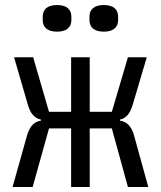

<svg xmlns="http://www.w3.org/2000/svg" viewBox="-20 -744 640 764"><path d="M263 0H337V-233H425L489 0H570L514 -203C504 -241 485 -260 457 -264V-268C483 -274 497 -292 508 -327L564 -516H489L425 -299H337V-516H263V-299H175L112 -516H36L91 -327C101 -292 117 -274 143 -268V-264C115 -260 98 -241 87 -203L30 0H110L175 -233H263ZM207 -618C248 -618 264 -638 264 -664V-678C264 -704 248 -724 207 -724C166 -724 150 -704 150 -678V-664C150 -638 166 -618 207 -618ZM393 -618C434 -618 450 -638 450 -664V-678C450 -704 434 -724 393 -724C352 -724 336 -704 336 -678V-664C336 -638 352 -618 393 -618Z"/></svg>

Font: IBM Plex Mono
Style: Regular
Weight: 400
Monospace: yes
Designer: Mike Abbink, Paul van der Laan, Pieter van Rosmalen
Foundry: Bold Monday
Version: Version 2.004